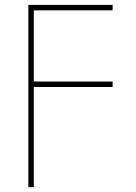

<svg xmlns="http://www.w3.org/2000/svg" viewBox="-20 -566 561 790"><path d="M96.7 204.1V-545.9H443.4V-523.4H119.1V-230.5H443.4V-208H119.1V204.1Z"/></svg>

Font: Inter Thin
Style: Regular
Weight: 250
Designer: Rasmus Andersson
Foundry: rsms
Version: Version 4.001;git-66647c0bb